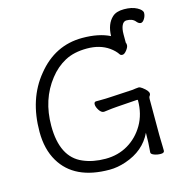

<svg xmlns="http://www.w3.org/2000/svg" viewBox="-118 -915 1007 1043"><g transform="rotate(-15 386.0 -394.0)"><path d="M566 -682Q568 -750 605 -784Q627 -805 671 -805Q715 -805 743.5 -789.5Q772 -774 772 -757.5Q772 -741 762 -725Q752 -709 741 -709Q730 -709 719 -722Q703 -743 669 -743Q652 -743 643 -724Q634 -705 634 -674V-627Q637 -622 637 -613Q637 -601 624 -584.5Q611 -568 600.5 -568Q590 -568 586 -574Q572 -596 544 -616Q494 -651 421 -651Q348 -651 297 -623.5Q246 -596 208 -547Q126 -443 126 -295Q126 -118 240 -70Q295 -46 365.5 -46Q436 -46 492 -79Q548 -112 582.5 -171Q617 -230 617 -308Q617 -311 613 -311L499 -303Q478 -302 424 -295H422Q408 -295 396 -313.5Q384 -332 384 -346.5Q384 -361 396 -361H410Q454 -361 480 -363L604 -370Q612 -371 621 -372.5Q630 -374 638 -374Q646 -374 658 -365Q689 -342 689 -326Q689 -319 684.5 -314Q680 -309 680 -298V-97Q680 -89 680.5 -71Q681 -53 681.5 -35Q682 -17 682 -7Q682 6 662 6Q642 6 625 -0.5Q608 -7 608 -16V-17Q613 -70 613 -126Q570 -35 463 1Q416 17 371 17Q174 17 97 -113Q56 -182 56 -280Q56 -465 156 -586Q258 -713 412 -713Q505 -713 566 -682Z"/></g></svg>

Font: Fusion Kai T
Style: Regular
Weight: 400
Designer: Fontworks Inc.
Version: Version 24.134;May 13, 2024